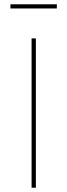

<svg xmlns="http://www.w3.org/2000/svg" viewBox="-20 -879 316 899"><path d="M127.9 0V-699.2H147.9V0ZM28.8 -839.4V-858.9H246.1V-839.4Z"/></svg>

Font: Montserrat
Style: Thin
Weight: 250
Designer: Julieta Ulanovsky
Foundry: Julieta Ulanovsky
Version: Version 1.000;PS 002.000;hotconv 1.0.70;makeotf.lib2.5.58329